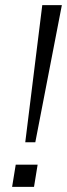

<svg xmlns="http://www.w3.org/2000/svg" viewBox="-20 -725 260 745"><path d="M78 -173 144 -705H220L117 -173ZM27 0 41 -86H126L112 0Z"/></svg>

Font: Mulish Light
Style: Italic
Weight: 300
Italic angle: -9°
Designer: Vernon Adams
Foundry: Vernon Adams
Version: Version 3.603; ttfautohint (v1.8.3)